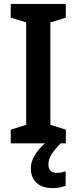

<svg xmlns="http://www.w3.org/2000/svg" viewBox="-20 -734 393 983"><path d="M317 0H35V-70L114 -95V-619L35 -644V-714H317V-644L238 -619V-95L317 -70ZM228 108Q228 151 271 151Q285 151 296.5 148.5Q308 146 316 143V218Q303 222 287 225.5Q271 229 250 229Q196 229 167 202Q138 175 138 128Q138 90 163.5 52Q189 14 232 -17L291 0Q258 33 243 57.5Q228 82 228 108Z"/></svg>

Font: Noto Sans Khmer SemiCondensed SemiBold
Style: Regular
Weight: 600
Width: 4
Designer: Danh Hong and the Monotype Design Team
Foundry: Monotype Imaging Inc.
Version: Version 2.004; ttfautohint (v1.8.4.7-5d5b)